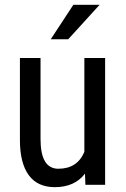

<svg xmlns="http://www.w3.org/2000/svg" viewBox="-20 -770 523 800"><path d="M334 -46.4Q291 9.8 208.5 9.8Q136.7 9.8 100.1 -39.8Q63.5 -89.4 63 -184.1V-528.3H148.9V-190.4Q148.9 -66.9 223.1 -66.9Q301.8 -66.9 331.5 -137.2V-528.3H418V0H335.9ZM285.6 -750H395L264.2 -606.4H191.4Z"/></svg>

Font: TypoPRO Roboto
Style: Regular
Weight: 400
Designer: Google
Version: Version 2.136; 2016